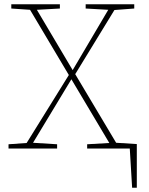

<svg xmlns="http://www.w3.org/2000/svg" viewBox="-20 -697 701 901"><path d="M33 -657V-677H261V-657L153 -651L321 -368L488 -651L382 -657V-677H610V-657L517 -650L333 -349L525 -27L622 -21V184H600L589 0H389V-20L493 -26L315 -325L135 -27L248 -20V0H20V-20L105 -26L303 -345L121 -651Z"/></svg>

Font: Source Serif Pro ExtraLight
Style: Regular
Weight: 200
Designer: Frank Grießhammer
Foundry: Adobe Systems Incorporated
Version: Version 3.001;hotconv 1.0.111;makeotfexe 2.5.65597